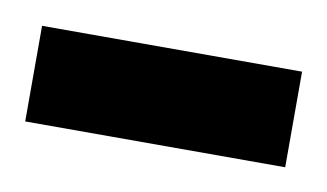

<svg xmlns="http://www.w3.org/2000/svg" viewBox="-56 -714 300 176"><g transform="rotate(10 94.0 -625.5)"><path d="M215 -581V-670H-27V-581Z"/></g></svg>

Font: Queering Heavy
Style: Bold
Weight: 900
Designer: Adam Naccarato
Foundry: adamnac
Version: Version 2.000;hotconv 1.0.109;makeotfexe 2.5.65596